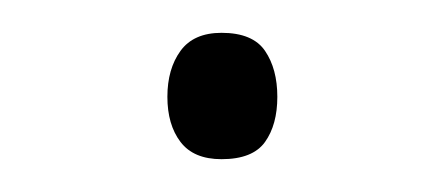

<svg xmlns="http://www.w3.org/2000/svg" viewBox="-20 -381 270 117"><path d="M82 -322Q82 -339 90 -350Q98 -361 115 -361Q134 -361 141.5 -350Q149 -339 149 -322Q149 -305 141.5 -294.5Q134 -284 115 -284Q98 -284 90 -294.5Q82 -305 82 -322Z"/></svg>

Font: Noto Sans Hebrew ExtraLight
Style: Regular
Weight: 250
Designer: Monotype Design Team
Foundry: Monotype Imaging Inc.
Version: Version 2.003